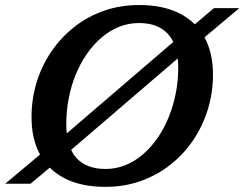

<svg xmlns="http://www.w3.org/2000/svg" viewBox="-43 -714 950 746"><path d="M887 -682.5 726 -547.5 682 -516.5 210 -111.5 176 -84 75.5 0H-23L139.5 -136L180 -164.5L652.5 -570L689 -598.5L788.5 -682.5ZM214.5 -232.5Q214.5 -145 253.2 -101.2Q292 -57.5 367 -57.5Q408 -57.5 444.8 -72.5Q481.5 -87.5 513 -114.8Q544.5 -142 569.8 -178.8Q595 -215.5 612.8 -259.5Q630.5 -303.5 640 -351.8Q649.5 -400 649.5 -450Q649.5 -537.5 610.5 -581Q571.5 -624.5 497 -624.5Q456 -624.5 419 -609.5Q382 -594.5 350.5 -567.2Q319 -540 293.8 -503.5Q268.5 -467 250.8 -423Q233 -379 223.8 -330.8Q214.5 -282.5 214.5 -232.5ZM784.5 -424Q784.5 -353.5 764.5 -288.8Q744.5 -224 707.5 -169.2Q670.5 -114.5 618.8 -73.8Q567 -33 503.2 -10.5Q439.5 12 366 12Q274 12 210 -20.2Q146 -52.5 112.8 -113Q79.5 -173.5 79.5 -258.5Q79.5 -329 99.2 -393.8Q119 -458.5 156.2 -513.2Q193.5 -568 245 -608.8Q296.5 -649.5 360.5 -672Q424.5 -694.5 497.5 -694.5Q590 -694.5 654 -662.2Q718 -630 751.2 -569.5Q784.5 -509 784.5 -424Z"/></svg>

Font: Newsreader SemiBold
Style: Italic
Weight: 600
Italic angle: -17°
Designer: Hugues Gentile
Foundry: Production Type
Version: Version 1.003